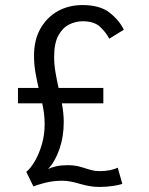

<svg xmlns="http://www.w3.org/2000/svg" viewBox="-20 -726 590 759"><path d="M112 11 84 -46.5Q102 -61.5 118.8 -90.8Q135.5 -120 146 -157.2Q156.5 -194.5 156.5 -234Q156.5 -256 154 -276.8Q151.5 -297.5 147 -317.5H51V-378.5H132.5Q125.5 -408.5 120 -440Q114.5 -471.5 114.5 -506.5Q114.5 -568 139.8 -612.8Q165 -657.5 208.2 -681.8Q251.5 -706 306 -706Q375 -706 413.2 -676Q451.5 -646 469.5 -608.5L412 -573Q399 -598 375.5 -620Q352 -642 307 -642Q280 -642 254 -629.5Q228 -617 211 -586.2Q194 -555.5 194 -500.5Q194 -472 199.2 -440.8Q204.5 -409.5 211.5 -378.5H388.5V-317.5H224.5Q228 -299 230 -280.5Q232 -262 232 -244Q232 -185.5 214.8 -136Q197.5 -86.5 170 -58Q184 -64.5 203 -68.8Q222 -73 248.5 -73Q269.5 -73 285.8 -69.5Q302 -66 316 -61Q329.5 -56.5 343.2 -53Q357 -49.5 373.5 -49.5Q397 -49.5 415.8 -53.5Q434.5 -57.5 445.5 -63L463.5 1Q452 5 427 9Q402 13 372.5 13Q350.5 13 331.2 9.2Q312 5.5 293 0Q276.5 -5 259.8 -8.2Q243 -11.5 225 -11.5Q189.5 -11.5 156 -2.8Q122.5 6 112 11Z"/></svg>

Font: Trispace SemiCondensed Light
Style: Regular
Weight: 300
Width: 4
Designer: Tyler Finck
Foundry: Etcetera Type Company
Version: Version 1.210; ttfautohint (v1.8.3)